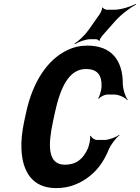

<svg xmlns="http://www.w3.org/2000/svg" viewBox="-20 -955 718 985"><path d="M313 -110C223 -110 226 -211 252 -332L262 -379C290 -507 334 -601 421 -601C478 -601 503 -571 501 -511C501 -495 491 -461 484 -450L487 -448C494 -459 518 -470 530 -470H566C589 -470 622 -455 633 -441L635 -444C623 -458 611 -495 610 -525C610 -647 551 -721 428 -721C391 -721 356 -713 324 -697C224 -649 148 -536 114 -378L104 -332C93 -279 88 -232 90 -190C95 -74 146 10 268 10C304 10 337 4 368 -9C440 -38 501 -96 537 -186C549 -214 575 -248 593 -261L592 -264C576 -251 538 -237 516 -237H478C465 -237 449 -248 446 -259L442 -256C445 -246 438 -212 432 -196C407 -138 370 -110 313 -110ZM491 -882 435 -802C415 -774 383 -744 363 -732V-728C383 -740 419 -754 445 -754H472C477 -754 487 -749 488 -745L491 -746C490 -751 500 -766 504 -771L572 -848C603 -883 651 -917 678 -932L677 -935C650 -921 601 -905 566 -905H528C522 -905 508 -912 506 -917L504 -916C505 -910 497 -889 491 -882Z"/></svg>

Font: Asimov
Style: EdgeExtremeIt
Weight: 500
Designer: Google
Version: Version 2.000980: 2014